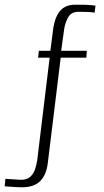

<svg xmlns="http://www.w3.org/2000/svg" viewBox="-117 -649 440 816"><path d="M-24 147Q-37 147 -52.5 146Q-68 145 -80.5 144Q-93 143 -97 143L-94 111L-32 115Q-7 116 7.5 105.5Q22 95 29.5 76.5Q37 58 41 34L94 -404H45L48 -433H97L110 -533Q118 -580 140 -604.5Q162 -629 203 -629Q213 -629 225.5 -629Q238 -629 250 -628.5Q262 -628 272.5 -627Q283 -626 289 -625L285 -595Q278 -597 259 -598Q240 -599 218 -599Q186 -599 173 -576Q160 -553 156 -527L143 -433H252L250 -404H141L86 45Q80 94 54 120.5Q28 147 -24 147Z"/></svg>

Font: Alumni Sans Light
Style: Regular
Weight: 300
Version: Version 1.018